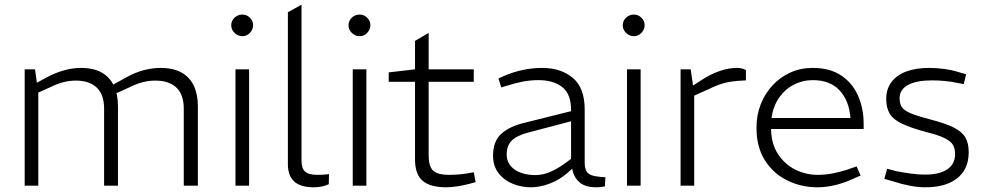

<svg xmlns="http://www.w3.org/2000/svg" viewBox="-20 -790 4185 817"><path d="M85 0V-495H129L137 -438L179 -461Q217 -481 253.5 -491Q290 -501 324 -501Q379 -501 413.5 -481Q448 -461 465 -424.5Q482 -388 482 -338V0H423V-327Q423 -387 392 -417Q361 -447 303 -447Q275 -447 248.5 -440Q222 -433 196 -420L143 -396V0ZM762 0V-327Q762 -387 731 -417Q700 -447 641 -447Q613 -447 586.5 -440Q560 -433 534 -420L468 -390L454 -426L518 -461Q555 -482 592 -491.5Q629 -501 664 -501Q718 -501 753 -481Q788 -461 805 -424.5Q822 -388 822 -338V0Z M982 0V-495H1040V0ZM1011 -636Q999 -636 988 -642.5Q977 -649 970.5 -659.5Q964 -670 964 -683Q964 -695 970.5 -705.5Q977 -716 988 -722Q999 -728 1011 -728Q1024 -728 1034 -722Q1044 -716 1050.5 -705.5Q1057 -695 1057 -683Q1057 -670 1050.5 -659.5Q1044 -649 1034 -642.5Q1024 -636 1011 -636Z M1317 7Q1258 7 1231.5 -18Q1205 -43 1205 -91V-738L1263 -770V-106Q1263 -74 1278 -60Q1293 -46 1330 -46Q1341 -46 1353 -46.5Q1365 -47 1380 -49L1379 -6Q1363 1 1347 4Q1331 7 1317 7Z M1481 0V-495H1539V0ZM1510 -636Q1498 -636 1487 -642.5Q1476 -649 1469.5 -659.5Q1463 -670 1463 -683Q1463 -695 1469.5 -705.5Q1476 -716 1487 -722Q1498 -728 1510 -728Q1523 -728 1533 -722Q1543 -716 1549.5 -705.5Q1556 -695 1556 -683Q1556 -670 1549.5 -659.5Q1543 -649 1533 -642.5Q1523 -636 1510 -636Z M1879 7Q1810 7 1778 -21Q1746 -49 1746 -111V-442H1634V-482L1746 -495V-616L1804 -650V-495H1996V-442H1804V-128Q1804 -83 1822.5 -64.5Q1841 -46 1892 -46Q1910 -46 1928.5 -47.5Q1947 -49 1967 -52L1996 -57L2004 -15L1978 -8Q1956 -2 1928.5 2.5Q1901 7 1879 7Z M2240 7Q2200 7 2163 -7.5Q2126 -22 2102 -52.5Q2078 -83 2078 -128Q2078 -189 2113.5 -221Q2149 -253 2214 -268L2410 -317V-322Q2410 -390 2372.5 -419.5Q2335 -449 2271 -449Q2235 -449 2201 -442Q2167 -435 2140 -426L2113 -418L2101 -456L2125 -467Q2165 -484 2205.5 -492.5Q2246 -501 2287 -501Q2367 -501 2417.5 -458.5Q2468 -416 2468 -324V-98Q2468 -64 2484.5 -51Q2501 -38 2556 -36L2554 3Q2549 4 2539 5.5Q2529 7 2517 7Q2469 7 2444.5 -15.5Q2420 -38 2415 -72L2392 -52Q2358 -23 2317 -8Q2276 7 2240 7ZM2259 -45Q2288 -45 2317.5 -57Q2347 -69 2377 -90L2410 -114V-274L2224 -225Q2174 -211 2155 -189Q2136 -167 2136 -134Q2136 -92 2170 -68.5Q2204 -45 2259 -45Z M2648 0V-495H2706V0ZM2677 -636Q2665 -636 2654 -642.5Q2643 -649 2636.5 -659.5Q2630 -670 2630 -683Q2630 -695 2636.5 -705.5Q2643 -716 2654 -722Q2665 -728 2677 -728Q2690 -728 2700 -722Q2710 -716 2716.5 -705.5Q2723 -695 2723 -683Q2723 -670 2716.5 -659.5Q2710 -649 2700 -642.5Q2690 -636 2677 -636Z M2876 0V-495H2919L2929 -426L2971 -453Q3003 -474 3041.5 -487.5Q3080 -501 3116 -501Q3126 -501 3135.5 -499Q3145 -497 3154 -492V-448Q3117 -447 3081 -441Q3045 -435 2994 -410L2934 -383V0Z M3458 7Q3390 7 3330.5 -22Q3271 -51 3235 -107.5Q3199 -164 3199 -246Q3199 -300 3217 -346Q3235 -392 3267.5 -427Q3300 -462 3343.5 -481.5Q3387 -501 3438 -501Q3512 -501 3560 -468.5Q3608 -436 3631.5 -382Q3655 -328 3655 -263V-241H3261Q3262 -178 3290.5 -134.5Q3319 -91 3363.5 -68.5Q3408 -46 3460 -46Q3492 -46 3523 -52Q3554 -58 3585 -68L3625 -82L3642 -43L3603 -26Q3570 -11 3532.5 -2Q3495 7 3458 7ZM3263 -288H3599Q3593 -362 3552.5 -405.5Q3512 -449 3439 -449Q3395 -449 3357.5 -429.5Q3320 -410 3295 -374Q3270 -338 3263 -288Z M3919 7Q3887 7 3852.5 0.5Q3818 -6 3781 -18L3743 -29L3755 -72L3792 -62Q3823 -56 3855 -51.5Q3887 -47 3916 -47Q3978 -47 4011 -69.5Q4044 -92 4044 -134Q4044 -158 4035 -173.5Q4026 -189 4000 -202Q3974 -215 3922 -228Q3855 -246 3817.5 -264Q3780 -282 3765.5 -307Q3751 -332 3751 -369Q3751 -411 3773.5 -441Q3796 -471 3837 -486Q3878 -501 3934 -501Q3966 -501 3998.5 -496.5Q4031 -492 4063 -482L4091 -474L4081 -432L4055 -437Q4027 -443 3999.5 -445.5Q3972 -448 3946 -448Q3880 -448 3844 -428.5Q3808 -409 3808 -372Q3808 -348 3818 -333.5Q3828 -319 3857.5 -307Q3887 -295 3945 -280Q4007 -264 4041 -246Q4075 -228 4088.5 -204Q4102 -180 4102 -143Q4102 -93 4079.5 -60Q4057 -27 4016 -10Q3975 7 3919 7Z"/></svg>

Font: REM Medium ExtraLight
Style: Regular
Weight: 250
Version: Version 1.005;gftools[0.9.28]